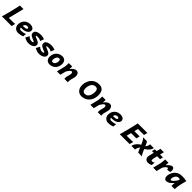

<svg xmlns="http://www.w3.org/2000/svg" viewBox="977 -3698 6685 6685"><g transform="rotate(45 4319.5 -355.5)"><path d="M554.7 -140.6 520 0H40.5Q51.3 -26.4 64 -72.8Q76.7 -119.1 100.6 -211.9L172.4 -499Q213.4 -660.6 217.8 -710H395L250.5 -132.8H353.5Q435.1 -132.8 481.9 -134.3Q528.8 -135.7 554.7 -140.6Z M834 12.2Q786.1 12.2 739.7 -12.5Q693.4 -37.1 663.6 -83.7Q633.8 -130.4 633.8 -191.9Q633.8 -291 676 -362.3Q718.3 -433.6 786.6 -470Q855 -506.3 932.6 -506.3Q989.3 -506.3 1032.2 -490.5Q1075.2 -474.6 1099.1 -444.3Q1123 -414.1 1123 -372.6Q1123 -323.7 1088.1 -281.5Q1053.2 -239.3 988 -213.9Q922.9 -188.5 835.9 -188.5Q809.1 -188.5 782.2 -190.4Q791 -117.2 861.8 -117.2Q915.5 -117.2 963.6 -126.2Q1011.7 -135.3 1067.9 -158.7L1058.6 -33.2Q990.2 -5.4 942.9 3.4Q895.5 12.2 834 12.2ZM816.4 -279.8Q877.4 -279.8 912.8 -286.9Q948.2 -293.9 963.1 -307.1Q978 -320.3 978 -340.8Q978 -362.3 959.2 -373.8Q940.4 -385.3 903.8 -385.3Q862.8 -385.3 832 -359.1Q801.3 -333 788.6 -280.8Q807.1 -279.8 816.4 -279.8Z M1427.7 -377Q1397 -377 1376.2 -372.3Q1355.5 -367.7 1355.5 -359.4Q1355.5 -345.7 1381.8 -331.1Q1408.2 -316.4 1465.3 -295.4Q1542 -265.6 1576.2 -233.4Q1610.4 -201.2 1610.4 -156.7Q1610.4 -105 1576.2 -66.7Q1542 -28.3 1482.7 -8.1Q1423.3 12.2 1350.1 12.2Q1312 12.2 1269.5 0.5Q1227.1 -11.2 1192.4 -26.6Q1157.7 -42 1139.2 -53.7L1211.9 -196.3Q1245.1 -161.1 1284.9 -139.2Q1324.7 -117.2 1377 -117.2Q1405.8 -117.2 1421.6 -119.4Q1437.5 -121.6 1445.6 -128.2Q1453.6 -134.8 1453.6 -147.9Q1453.6 -156.2 1447.5 -161.6Q1441.4 -167 1425 -173.8Q1408.7 -180.7 1359.4 -199.7Q1305.2 -221.7 1271.7 -243.4Q1238.3 -265.1 1221.7 -292Q1205.1 -318.8 1205.1 -354.5Q1205.1 -410.6 1243.7 -444.6Q1282.2 -478.5 1339.1 -492.4Q1396 -506.3 1457.5 -506.3Q1511.2 -506.3 1562.3 -495.1Q1613.3 -483.9 1642.1 -468.3L1588.9 -332.5Q1561 -353.5 1520.5 -365.2Q1480 -377 1427.7 -377Z M1946.3 -377Q1915.5 -377 1894.8 -372.3Q1874 -367.7 1874 -359.4Q1874 -345.7 1900.4 -331.1Q1926.8 -316.4 1983.9 -295.4Q2060.5 -265.6 2094.7 -233.4Q2128.9 -201.2 2128.9 -156.7Q2128.9 -105 2094.7 -66.7Q2060.5 -28.3 2001.2 -8.1Q1941.9 12.2 1868.7 12.2Q1830.6 12.2 1788.1 0.5Q1745.6 -11.2 1710.9 -26.6Q1676.3 -42 1657.7 -53.7L1730.5 -196.3Q1763.7 -161.1 1803.5 -139.2Q1843.3 -117.2 1895.5 -117.2Q1924.3 -117.2 1940.2 -119.4Q1956.1 -121.6 1964.1 -128.2Q1972.2 -134.8 1972.2 -147.9Q1972.2 -156.2 1966.1 -161.6Q1960 -167 1943.6 -173.8Q1927.2 -180.7 1877.9 -199.7Q1823.7 -221.7 1790.3 -243.4Q1756.8 -265.1 1740.2 -292Q1723.6 -318.8 1723.6 -354.5Q1723.6 -410.6 1762.2 -444.6Q1800.8 -478.5 1857.7 -492.4Q1914.6 -506.3 1976.1 -506.3Q2029.8 -506.3 2080.8 -495.1Q2131.8 -483.9 2160.6 -468.3L2107.4 -332.5Q2079.6 -353.5 2039.1 -365.2Q1998.5 -377 1946.3 -377Z M2522 -506.3Q2578.1 -506.3 2618.7 -482.4Q2659.2 -458.5 2680.2 -414.3Q2701.2 -370.1 2701.2 -310.5Q2701.2 -223.1 2663.8 -149.4Q2626.5 -75.7 2556.2 -31.7Q2485.8 12.2 2391.1 12.2Q2334.5 12.2 2293.2 -12.5Q2252 -37.1 2230.2 -82.5Q2208.5 -127.9 2208.5 -189Q2208.5 -276.4 2247.6 -348.9Q2286.6 -421.4 2357.9 -463.9Q2429.2 -506.3 2522 -506.3ZM2360.8 -189.5Q2360.8 -118.2 2419.4 -118.2Q2459.5 -118.2 2488.8 -143.8Q2518.1 -169.4 2533 -211.2Q2547.9 -252.9 2547.9 -299.3Q2547.9 -338.9 2534.7 -357.4Q2521.5 -376 2490.2 -376Q2447.3 -376 2418.2 -347.4Q2389.2 -318.8 2375 -275.6Q2360.8 -232.4 2360.8 -189.5Z M3114.7 -52.2Q3114.7 -79.1 3119.6 -100.6Q3127.9 -150.4 3146 -207Q3154.8 -237.8 3158.4 -253.7Q3162.1 -269.5 3162.1 -287.1Q3162.1 -325.7 3149.7 -344.7Q3137.2 -363.8 3107.4 -363.8Q3082.5 -363.8 3042.5 -315.4Q3002.4 -267.1 2970.7 -209L2918 0H2752L2826.7 -301.8Q2832.5 -325.2 2836.2 -378.4Q2839.8 -431.6 2839.8 -470.2V-496.6H3004.9Q3007.3 -479 3007.3 -447.8Q3007.3 -440.4 3005.9 -427Q3004.4 -413.6 3002.9 -400.4Q3002 -390.1 3000.7 -380.9Q2999.5 -371.6 2999 -363.3Q3051.8 -431.2 3104.7 -468.8Q3157.7 -506.3 3205.1 -506.3Q3276.9 -506.3 3308.8 -460.7Q3340.8 -415 3340.8 -347.7Q3340.8 -317.9 3334 -285.9Q3327.1 -253.9 3313 -204.6Q3306.2 -180.7 3299.6 -155Q3293 -129.4 3289.1 -107.9Q3284.2 -84.5 3284.2 -40Q3284.2 -22.9 3286.6 0H3118.7Q3114.7 -21 3114.7 -52.2Z M4198.2 -434.6Q4198.2 -506.3 4168.5 -543.9Q4138.7 -581.5 4084.5 -581.5Q4020 -581.5 3971.4 -545.4Q3922.9 -509.3 3896.2 -442.4Q3869.6 -375.5 3869.6 -286.1Q3869.6 -210 3901.9 -169.7Q3934.1 -129.4 3991.2 -129.4Q4056.2 -129.4 4102.8 -168Q4149.4 -206.5 4173.8 -275.6Q4198.2 -344.7 4198.2 -434.6ZM3959 12.2Q3884.8 12.2 3827.4 -24.7Q3770 -61.5 3738.5 -127Q3707 -192.4 3707 -275.9Q3707 -386.7 3752 -489.3Q3796.9 -591.8 3889.4 -657.2Q3981.9 -722.7 4116.2 -722.7Q4244.1 -722.7 4303.2 -647Q4362.3 -571.3 4362.3 -438.5Q4362.3 -297.4 4307.4 -195.3Q4252.4 -93.3 4160.4 -40.5Q4068.4 12.2 3959 12.2Z M4760.3 -52.2Q4760.3 -79.1 4765.1 -100.6Q4773.4 -150.4 4791.5 -207Q4800.3 -237.8 4804 -253.7Q4807.6 -269.5 4807.6 -287.1Q4807.6 -325.7 4795.2 -344.7Q4782.7 -363.8 4752.9 -363.8Q4728 -363.8 4688 -315.4Q4647.9 -267.1 4616.2 -209L4563.5 0H4397.5L4472.2 -301.8Q4478 -325.2 4481.7 -378.4Q4485.4 -431.6 4485.4 -470.2V-496.6H4650.4Q4652.8 -479 4652.8 -447.8Q4652.8 -440.4 4651.4 -427Q4649.9 -413.6 4648.4 -400.4Q4647.5 -390.1 4646.2 -380.9Q4645 -371.6 4644.5 -363.3Q4697.3 -431.2 4750.2 -468.8Q4803.2 -506.3 4850.6 -506.3Q4922.4 -506.3 4954.3 -460.7Q4986.3 -415 4986.3 -347.7Q4986.3 -317.9 4979.5 -285.9Q4972.7 -253.9 4958.5 -204.6Q4951.7 -180.7 4945.1 -155Q4938.5 -129.4 4934.6 -107.9Q4929.7 -84.5 4929.7 -40Q4929.7 -22.9 4932.1 0H4764.2Q4760.3 -21 4760.3 -52.2Z M5274.4 12.2Q5226.6 12.2 5180.2 -12.5Q5133.8 -37.1 5104 -83.7Q5074.2 -130.4 5074.2 -191.9Q5074.2 -291 5116.5 -362.3Q5158.7 -433.6 5227.1 -470Q5295.4 -506.3 5373 -506.3Q5429.7 -506.3 5472.7 -490.5Q5515.6 -474.6 5539.6 -444.3Q5563.5 -414.1 5563.5 -372.6Q5563.5 -323.7 5528.6 -281.5Q5493.7 -239.3 5428.5 -213.9Q5363.3 -188.5 5276.4 -188.5Q5249.5 -188.5 5222.7 -190.4Q5231.4 -117.2 5302.2 -117.2Q5356 -117.2 5404.1 -126.2Q5452.1 -135.3 5508.3 -158.7L5499 -33.2Q5430.7 -5.4 5383.3 3.4Q5335.9 12.2 5274.4 12.2ZM5256.8 -279.8Q5317.9 -279.8 5353.3 -286.9Q5388.7 -293.9 5403.6 -307.1Q5418.5 -320.3 5418.5 -340.8Q5418.5 -362.3 5399.7 -373.8Q5380.9 -385.3 5344.2 -385.3Q5303.2 -385.3 5272.5 -359.1Q5241.7 -333 5229 -280.8Q5247.6 -279.8 5256.8 -279.8Z M6388.2 -435.1 6356.4 -305.7H6096.7L6053.2 -132.8H6177.2Q6256.8 -132.8 6298.3 -134.3Q6339.8 -135.7 6366.7 -140.6L6331.5 0H5843.3Q5854 -26.4 5866.7 -72.8Q5879.4 -119.1 5903.3 -211.9L5975.1 -499Q5997.1 -590.3 6007.6 -637.2Q6018.1 -684.1 6020.5 -710H6494.1L6460.9 -577.1H6164.6L6128.9 -435.1Z M6674.3 -174.3Q6640.1 -135.3 6620.1 -87.4Q6600.1 -39.6 6599.6 0H6420.4Q6426.3 -51.3 6457.8 -102.8Q6489.3 -154.3 6535.9 -197.8Q6582.5 -241.2 6634.8 -270.5Q6600.1 -352.1 6565.9 -410.2Q6531.7 -468.3 6494.1 -496.6H6685.5Q6703.1 -481 6724.1 -439.2Q6745.1 -397.5 6772.5 -331.1Q6804.2 -368.7 6822.5 -412.8Q6840.8 -457 6839.8 -496.6H7023.9Q7022.5 -451.2 6989.7 -402.1Q6957 -353 6909.7 -309.6Q6862.3 -266.1 6812.5 -232.4Q6850.6 -139.6 6881.3 -80.3Q6912.1 -21 6940.4 0H6754.9Q6739.7 -18.1 6721.9 -57.9Q6704.1 -97.7 6674.3 -174.3Z M7241.7 12.2Q7196.3 12.2 7161.4 -6.1Q7126.5 -24.4 7107.2 -58.1Q7087.9 -91.8 7087.9 -136.7Q7087.9 -150.9 7090.3 -168.9Q7096.2 -209 7139.2 -377.4H7052.2L7081.5 -492.2H7168.9L7208 -642.6H7375.5L7336.9 -492.2H7481L7452.1 -377.4H7307.6Q7276.9 -255.4 7273.9 -231.4Q7269.5 -205.6 7269.5 -178.2Q7269.5 -149.9 7277.3 -136.2Q7285.2 -122.6 7303.7 -122.6Q7319.8 -122.6 7345 -131.1Q7370.1 -139.6 7403.3 -157.7L7391.6 -27.8Q7354 -7.3 7313.2 2.4Q7272.5 12.2 7241.7 12.2Z M7491.2 0 7565.9 -301.8Q7572.3 -326.7 7577.6 -389.4Q7583 -452.1 7583 -470.2V-496.6H7748Q7748 -482.4 7740.7 -407.2L7736.8 -362.8Q7788.1 -425.8 7841.1 -466.1Q7894 -506.3 7940.9 -506.3Q7983.9 -506.3 8006.1 -471.4Q8028.3 -436.5 8028.3 -377.4Q8028.3 -363.8 8022 -338.4Q8018.6 -321.8 8016.6 -311L7881.8 -293L7882.3 -311Q7882.3 -332.5 7873 -342.5Q7863.8 -352.5 7842.8 -352.5Q7823.2 -352.5 7795.4 -327.4Q7767.6 -302.2 7743.2 -267.3Q7718.8 -232.4 7710 -206.5L7658.7 0Z M8390.6 -22Q8390.6 -71.3 8394.5 -113.8L8397.9 -150.9Q8353.5 -100.6 8317.6 -67.6Q8281.7 -34.7 8235.4 -11.2Q8189 12.2 8135.7 12.2Q8104.5 12.2 8080.8 -4.9Q8057.1 -22 8044.2 -53.7Q8031.2 -85.4 8031.2 -128.4Q8031.2 -169.9 8043 -214.8Q8064.5 -297.4 8111.1 -362.8Q8157.7 -428.2 8233.9 -467.3Q8310.1 -506.3 8413.6 -506.3Q8470.2 -506.3 8533.2 -500.2Q8596.2 -494.1 8638.7 -484.4L8582 -258.3Q8566.4 -194.8 8558.1 -122.6Q8549.8 -50.3 8549.8 0H8390.6ZM8357.4 -377Q8317.4 -377 8285.2 -350.1Q8252.9 -323.2 8232.9 -283.7Q8212.9 -244.1 8208 -207.5Q8205.6 -189 8205.6 -175.3Q8205.6 -125.5 8236.8 -125.5Q8265.6 -125.5 8309.3 -165.8Q8353 -206.1 8389.6 -260.3Q8426.3 -314.5 8434.1 -350.1L8437 -366.2Q8424.8 -370.1 8403.1 -373.5Q8381.3 -377 8357.4 -377Z"/></g></svg>

Font: Lesson One Extra
Style: Italic
Weight: 800
Italic angle: -14°
Designer: But Ko, Victor Gaultney, Annie Olsen, Julie Remington, Don Collingsworth, Eric Hays, Becca Hirsbrunner
Version: Version 1.100